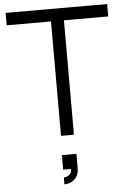

<svg xmlns="http://www.w3.org/2000/svg" viewBox="-64 -766 724 1086"><g transform="rotate(-5 298.0 -222.5)"><path d="M335 0H261.5V-649.5H10V-720H586.5V-649.5H335ZM257 236Q265 236 275.8 232Q286.5 228 294.5 218Q302.5 208 301.5 191.5H257V109H339.5V191.5Q339.5 218.5 328 237.2Q316.5 256 297.5 265.5Q278.5 275 257 275Z"/></g></svg>

Font: CCSD_manrope
Style: Regular
Weight: 400
Designer: Mikhail Sharanda
Foundry: Mikhail Sharanda
Version: Version 4.503